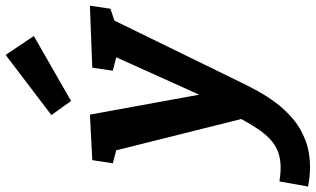

<svg xmlns="http://www.w3.org/2000/svg" viewBox="-296 -638 1120 681"><g transform="rotate(-90 264.5 -297.0)"><path d="M-56.1 235 -38.1 133.8Q-24.3 135.5 -12.7 136.7Q-1.1 137.9 10 137.9Q53.5 137.9 84.3 120.6Q115.2 103.3 141.1 67.1Q167 30.8 196 -26.1L189.2 21.6L69.8 -455.3L80.5 -443.1L26.3 -457.3L37.5 -530.2L199 -538.6L281.3 -87L244.2 -94.5L407.4 -456.6L412.1 -442.8L354.7 -457.3L365.5 -530.2L585.3 -538.6L574.5 -465.7L514.7 -445.8L535.5 -458L312.7 -1.8Q300.1 24.3 282.6 56.4Q265.1 88.6 240.8 121.2Q216.5 153.7 184.1 181.3Q151.7 209 108.8 225.5Q66 242.1 11.3 242.1Q-21.1 242.1 -56.1 235ZM247.3 -605.4 197.4 -675.3 410.7 -837.5 477.8 -737.5Z"/></g></svg>

Font: Bitter Thin
Style: Italic
Weight: 100
Italic angle: -9°
Designer: Sol Matas, and Bitter project Authors
Foundry: Sol Matas
Version: Version 2.002